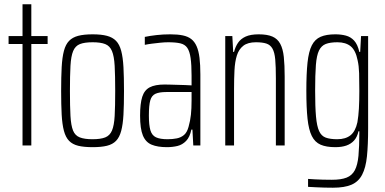

<svg xmlns="http://www.w3.org/2000/svg" viewBox="-20 -678 1796 895"><path d="M85 0V-473H20V-510H85V-658H126V-510H202V-473H126V0Z M412 8Q371 8 344.5 1.5Q318 -5 302 -21.5Q286 -38 278 -68Q270 -98 267.5 -143.5Q265 -189 265 -254Q265 -319 267.5 -365Q270 -411 278 -441Q286 -471 302 -487.5Q318 -504 344.5 -511Q371 -518 412 -518Q452 -518 478.5 -511Q505 -504 521 -487.5Q537 -471 545 -441Q553 -411 555.5 -365Q558 -319 558 -254Q558 -189 555.5 -143.5Q553 -98 545 -68Q537 -38 521 -21.5Q505 -5 478.5 1.5Q452 8 412 8ZM411 -29Q449 -29 470.5 -37.5Q492 -46 502 -69.5Q512 -93 514.5 -137.5Q517 -182 517 -254Q517 -326 514.5 -371Q512 -416 502 -440Q492 -464 470.5 -472.5Q449 -481 412 -481Q374 -481 352.5 -472.5Q331 -464 321 -440Q311 -416 308.5 -371Q306 -326 306 -254Q306 -182 308.5 -137.5Q311 -93 320.5 -69.5Q330 -46 352 -37.5Q374 -29 411 -29Z M758 8Q715 8 687 -3.5Q659 -15 646 -46.5Q633 -78 633 -139Q633 -195 643 -226.5Q653 -258 678 -271Q703 -284 747 -284Q758 -284 774 -283.5Q790 -283 808 -282.5Q826 -282 842.5 -281.5Q859 -281 873 -280V-325Q873 -376 868.5 -407.5Q864 -439 853 -455Q842 -471 820.5 -476Q799 -481 764 -481Q748 -481 728 -479Q708 -477 688.5 -474.5Q669 -472 655 -469V-506Q679 -511 709.5 -514.5Q740 -518 774 -518Q808 -518 832 -513Q856 -508 871.5 -496Q887 -484 896.5 -462.5Q906 -441 910 -408.5Q914 -376 914 -331V0H881L877 -74H872Q865 -39 847.5 -21Q830 -3 807 2.5Q784 8 758 8ZM761 -29Q785 -29 804.5 -33Q824 -37 838 -49Q852 -61 859 -87Q867 -115 870 -143.5Q873 -172 873 -209V-249H755Q723 -249 705 -241Q687 -233 680.5 -210Q674 -187 674 -139Q674 -95 681 -71Q688 -47 707 -38Q726 -29 761 -29Z M1030 0V-510H1063L1067 -436H1071Q1077 -460 1089.5 -478.5Q1102 -497 1125 -507.5Q1148 -518 1186 -518Q1226 -518 1250 -507.5Q1274 -497 1286.5 -473.5Q1299 -450 1303 -412.5Q1307 -375 1307 -321V0H1266V-313Q1266 -368 1263 -401Q1260 -434 1250 -451.5Q1240 -469 1221.5 -475Q1203 -481 1173 -481Q1135 -481 1114 -464.5Q1093 -448 1084 -419Q1075 -390 1073 -350Q1071 -310 1071 -263V0Z M1532 197Q1512 197 1492.5 196.5Q1473 196 1454 195Q1435 194 1416 193V156Q1431 157 1448 158Q1465 159 1485.5 159.5Q1506 160 1527 160Q1570 160 1595.5 150Q1621 140 1634 115.5Q1647 91 1651 48Q1655 5 1655 -60V-66H1651Q1645 -39 1630.5 -23Q1616 -7 1594.5 0.5Q1573 8 1543 8Q1501 8 1474.5 -3.5Q1448 -15 1433.5 -44Q1419 -73 1413.5 -124.5Q1408 -176 1408 -255Q1408 -335 1413.5 -386.5Q1419 -438 1433.5 -466.5Q1448 -495 1474.5 -506.5Q1501 -518 1543 -518Q1570 -518 1592.5 -512Q1615 -506 1631 -488.5Q1647 -471 1655 -436H1659L1663 -510H1696V-80Q1696 -2 1690.5 51Q1685 104 1668 136.5Q1651 169 1618.5 183Q1586 197 1532 197ZM1552 -29Q1591 -29 1614 -47.5Q1637 -66 1646 -108Q1651 -137 1653 -172Q1655 -207 1655 -254Q1655 -303 1654 -337Q1653 -371 1647 -397Q1638 -443 1615 -462Q1592 -481 1553 -481Q1519 -481 1498.5 -473Q1478 -465 1467 -442.5Q1456 -420 1452.5 -375Q1449 -330 1449 -255Q1449 -180 1453 -135Q1457 -90 1467.5 -67Q1478 -44 1498.5 -36.5Q1519 -29 1552 -29Z"/></svg>

Font: Saira ExtraCondensed ExtraLight
Style: Regular
Weight: 250
Width: 2
Designer: Hector Gatti with collaboration of the Omnibus-Type team
Foundry: Omnibus-Type
Version: Version 1.101